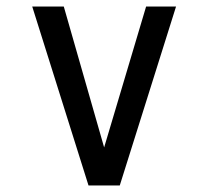

<svg xmlns="http://www.w3.org/2000/svg" viewBox="-20 -570 640 590"><path d="M79 -550H176L300 -117L429 -550H521L348 0H252Z"/></svg>

Font: JuliaMono
Style: Regular
Weight: 400
Monospace: yes
Designer: cormullion
Foundry: corm
Version: Version 0.055; ttfautohint (v1.8.4)